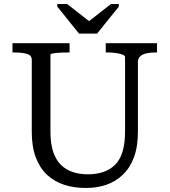

<svg xmlns="http://www.w3.org/2000/svg" viewBox="-20 -925 844 955"><path d="M373 -758H463L571 -892V-905H532L418 -816H428L314 -905H265V-892ZM231 -269Q231 -209 245 -168.5Q259 -128 284 -104Q309 -80 343 -69Q377 -58 418 -58Q458 -58 492 -69Q526 -80 551 -104Q576 -128 589 -169Q602 -210 602 -270V-642Q602 -647 594.5 -651Q587 -655 574 -658Q561 -661 546 -662.5Q531 -664 516 -664H506V-710H761V-664H750Q727 -664 707.5 -659.5Q688 -655 677 -644.5Q666 -634 666 -617V-270Q666 -195 646 -142Q626 -89 590 -55Q554 -21 507.5 -5.5Q461 10 407 10Q348 10 299 -6Q250 -22 214 -55.5Q178 -89 158 -142Q138 -195 138 -269V-628Q138 -650 114 -657Q90 -664 53 -664H42V-710H326V-664H317Q303 -664 287.5 -663.5Q272 -663 259.5 -661.5Q247 -660 239 -658.5Q231 -657 231 -654Z"/></svg>

Font: Roboto Serif 28pt
Style: Regular
Weight: 400
Designer: Greg Gazdowicz
Foundry: Commercial Type
Version: Version 1.008